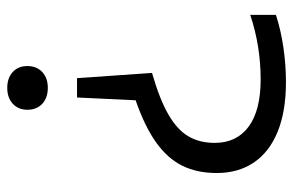

<svg xmlns="http://www.w3.org/2000/svg" viewBox="-156 -432 789 516"><g transform="rotate(-90 238.0 -174.5)"><path d="M318 -495Q318 -470 302 -455Q286 -440 259.5 -440Q232.5 -440 216.5 -455Q200.5 -470 200.5 -495Q200.5 -519 216.5 -534Q232.5 -549 259.5 -549Q286 -549 302 -534.2Q318 -519.5 318 -495ZM299.5 -160Q228.5 -139.5 187.5 -115.8Q146.5 -92 129 -62Q111.5 -32 111.5 8.5Q111.5 67.5 155.2 99.8Q199 132 282 132Q372 132 455.5 104V173Q416 186 368.8 193Q321.5 200 274.5 200Q196.5 200 141.8 177.8Q87 155.5 58.8 113.8Q30.5 72 30.5 14Q30.5 -39 50.2 -78.8Q70 -118.5 112.8 -149Q155.5 -179.5 226 -204L233.5 -361.5H285.5Z"/></g></svg>

Font: Encode Sans Semi Expanded
Style: Regular
Weight: 400
Width: 6
Designer: Multiple Designers
Foundry: Impallari Type
Version: Version 2.000